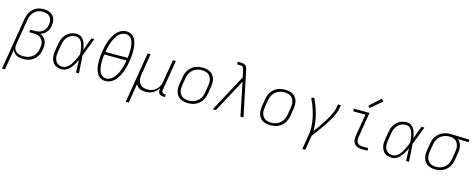

<svg xmlns="http://www.w3.org/2000/svg" viewBox="-38 -1619 6681 2697"><g transform="rotate(15 3303.0 -270.5)"><path d="M3 215 128 -541Q133 -567 141.5 -593.5Q150 -620 165 -644Q180 -668 201 -688Q222 -708 247.5 -720.5Q273 -733 300 -738Q327 -743 353 -743Q380 -743 406 -738.5Q432 -734 454 -722Q476 -710 492.5 -691Q509 -672 517.5 -648Q526 -624 526.5 -597.5Q527 -571 523 -544Q519 -520 509.5 -496Q500 -472 483 -452Q466 -432 443.5 -418Q421 -404 397 -396Q425 -385 447 -364.5Q469 -344 480.5 -316.5Q492 -289 493 -257Q494 -225 489 -193Q484 -166 475 -139.5Q466 -113 450 -88.5Q434 -64 411.5 -44.5Q389 -25 363 -13Q337 -1 309.5 3.5Q282 8 255 8Q229 8 203.5 3.5Q178 -1 156.5 -12.5Q135 -24 119 -42.5Q103 -61 96 -85L46 215ZM248 -30Q271 -30 294 -34Q317 -38 339.5 -48Q362 -58 381 -74.5Q400 -91 414 -111Q428 -131 435.5 -154Q443 -177 447 -200Q451 -223 451 -246Q451 -269 444.5 -290.5Q438 -312 424.5 -329Q411 -346 392.5 -357Q374 -368 351.5 -372.5Q329 -377 306 -377H241L248 -416H313Q331 -416 350.5 -418.5Q370 -421 388.5 -428.5Q407 -436 423.5 -448.5Q440 -461 452 -477Q464 -493 470.5 -511.5Q477 -530 481 -549Q486 -580 481.5 -610.5Q477 -641 459 -663Q441 -685 412.5 -695Q384 -705 353 -705Q331 -705 308.5 -700.5Q286 -696 265.5 -685Q245 -674 228 -657Q211 -640 199 -619.5Q187 -599 180.5 -577.5Q174 -556 170 -534L109 -167Q106 -147 107.5 -127.5Q109 -108 117.5 -91Q126 -74 140 -62Q154 -50 171.5 -43Q189 -36 208.5 -33Q228 -30 248 -30Z M817 8Q788 8 760.5 1Q733 -6 712 -22Q691 -38 678 -62Q665 -86 659 -113Q653 -140 654 -168.5Q655 -197 660 -226L677 -326Q681 -351 689 -377Q697 -403 711 -426.5Q725 -450 744.5 -470Q764 -490 788.5 -503.5Q813 -517 839.5 -522.5Q866 -528 891 -528Q915 -528 936.5 -520Q958 -512 973.5 -497Q989 -482 1000 -462.5Q1011 -443 1018 -422Q1025 -401 1030 -379Q1035 -357 1038 -335Q1055 -381 1072 -427.5Q1089 -474 1106 -520H1149Q1123 -454 1098.5 -388Q1074 -322 1048 -257Q1053 -193 1056.5 -128.5Q1060 -64 1065 0H1022Q1020 -46 1018.5 -91.5Q1017 -137 1015 -182Q1005 -161 993.5 -139.5Q982 -118 969 -97.5Q956 -77 940 -58Q924 -39 904.5 -24Q885 -9 862 -0.5Q839 8 817 8ZM817 -30Q842 -30 866.5 -43Q891 -56 909.5 -76Q928 -96 942 -119Q956 -142 968.5 -166Q981 -190 991.5 -214Q1002 -238 1011 -263Q1010 -287 1007 -311Q1004 -335 999.5 -358Q995 -381 988 -403.5Q981 -426 969 -445.5Q957 -465 936.5 -477.5Q916 -490 891 -490Q870 -490 848.5 -485Q827 -480 807.5 -468Q788 -456 772 -439Q756 -422 745.5 -402.5Q735 -383 728.5 -362Q722 -341 719 -319L702 -219Q698 -197 697 -174.5Q696 -152 699.5 -130.5Q703 -109 712 -90Q721 -71 736.5 -57Q752 -43 773 -36.5Q794 -30 817 -30Z M1450 8Q1418 8 1390.5 -3.5Q1363 -15 1344 -37.5Q1325 -60 1314.5 -87.5Q1304 -115 1298 -144.5Q1292 -174 1290.5 -204.5Q1289 -235 1290 -266Q1291 -297 1294.5 -328.5Q1298 -360 1304 -391Q1308 -420 1314 -448Q1320 -476 1328.5 -503.5Q1337 -531 1348 -558.5Q1359 -586 1373.5 -612Q1388 -638 1407 -662.5Q1426 -687 1450 -705.5Q1474 -724 1502.5 -733.5Q1531 -743 1559 -743Q1591 -743 1619 -731.5Q1647 -720 1665.5 -697.5Q1684 -675 1694.5 -647.5Q1705 -620 1711 -590.5Q1717 -561 1718.5 -530.5Q1720 -500 1719 -469Q1718 -438 1714.5 -406.5Q1711 -375 1705 -344Q1701 -315 1695 -287Q1689 -259 1680.5 -231.5Q1672 -204 1661 -176.5Q1650 -149 1635.5 -123Q1621 -97 1602 -72.5Q1583 -48 1559 -29.5Q1535 -11 1506.5 -1.5Q1478 8 1450 8ZM1346 -387H1669Q1673 -411 1675 -435.5Q1677 -460 1677.5 -484.5Q1678 -509 1676.5 -533Q1675 -557 1671 -580Q1667 -603 1659.5 -625Q1652 -647 1638.5 -665.5Q1625 -684 1604 -694.5Q1583 -705 1558 -705Q1534 -705 1509 -694.5Q1484 -684 1464.5 -666Q1445 -648 1430 -626Q1415 -604 1403.5 -580.5Q1392 -557 1383 -533Q1374 -509 1367 -484.5Q1360 -460 1355 -435.5Q1350 -411 1346 -387ZM1451 -30Q1476 -30 1500.5 -40.5Q1525 -51 1544.5 -69Q1564 -87 1579 -109Q1594 -131 1606 -154.5Q1618 -178 1626.5 -202Q1635 -226 1642 -250.5Q1649 -275 1654 -299.5Q1659 -324 1663 -348H1340Q1337 -324 1334.5 -299.5Q1332 -275 1331.5 -250.5Q1331 -226 1332.5 -202Q1334 -178 1338 -155Q1342 -132 1349.5 -110Q1357 -88 1370.5 -69.5Q1384 -51 1405 -40.5Q1426 -30 1451 -30Z M1803 215 1925 -520H1968L1918 -219Q1914 -196 1913.5 -172Q1913 -148 1918 -126Q1923 -104 1934.5 -85Q1946 -66 1964 -53.5Q1982 -41 2004.5 -35.5Q2027 -30 2051 -30Q2072 -30 2094.5 -34.5Q2117 -39 2138 -49Q2159 -59 2177 -75.5Q2195 -92 2207.5 -111.5Q2220 -131 2227.5 -153Q2235 -175 2238 -197L2292 -520H2335L2262 -81Q2260 -71 2261.5 -61Q2263 -51 2269 -44Q2275 -37 2284.5 -33.5Q2294 -30 2304 -30H2319V8H2298Q2279 8 2262 3Q2245 -2 2233.5 -14.5Q2222 -27 2219 -45Q2216 -63 2219 -81L2222 -98Q2207 -73 2186 -52Q2165 -31 2139.5 -17Q2114 -3 2086.5 2.5Q2059 8 2032 8Q2010 8 1989 4.5Q1968 1 1949.5 -8Q1931 -17 1916.5 -31.5Q1902 -46 1892 -63L1846 215Z M2650 8Q2650 8 2650 8Q2650 8 2650 8H2649Q2619 8 2590 2Q2561 -4 2536.5 -18.5Q2512 -33 2495.5 -56Q2479 -79 2471 -107Q2463 -135 2463 -165Q2463 -195 2468 -226L2485 -326Q2489 -353 2498.5 -380Q2508 -407 2524.5 -431.5Q2541 -456 2564 -475.5Q2587 -495 2613.5 -507Q2640 -519 2668 -523.5Q2696 -528 2724 -528Q2724 -528 2724 -528Q2724 -528 2724 -528Q2754 -528 2783.5 -522Q2813 -516 2837 -501.5Q2861 -487 2878 -464Q2895 -441 2903 -413Q2911 -385 2910.5 -355Q2910 -325 2905 -294L2889 -194Q2884 -167 2874.5 -140Q2865 -113 2848.5 -88.5Q2832 -64 2809 -44.5Q2786 -25 2759.5 -13Q2733 -1 2705 3.5Q2677 8 2650 8ZM2650 -30Q2673 -30 2696.5 -34.5Q2720 -39 2741.5 -49Q2763 -59 2782 -75.5Q2801 -92 2814.5 -112.5Q2828 -133 2835.5 -155.5Q2843 -178 2847 -201L2863 -301Q2867 -325 2867.5 -349Q2868 -373 2862.5 -395.5Q2857 -418 2844 -436.5Q2831 -455 2812.5 -467.5Q2794 -480 2770.5 -485Q2747 -490 2723 -490Q2700 -490 2677 -485.5Q2654 -481 2632 -471Q2610 -461 2591 -444.5Q2572 -428 2559 -407.5Q2546 -387 2538 -364.5Q2530 -342 2527 -319L2510 -219Q2506 -195 2505.5 -171Q2505 -147 2511 -124.5Q2517 -102 2529.5 -83.5Q2542 -65 2561 -52.5Q2580 -40 2603 -35Q2626 -30 2650 -30Z M3011 0 3301 -540 3281 -637Q3279 -649 3275.5 -660.5Q3272 -672 3265 -681Q3258 -690 3246 -693.5Q3234 -697 3221 -697H3178V-735H3221Q3242 -735 3261 -731Q3280 -727 3293.5 -714Q3307 -701 3313 -682.5Q3319 -664 3323 -645L3458 0H3413L3315 -481L3056 0Z M3850 8Q3850 8 3850 8Q3850 8 3850 8H3849Q3819 8 3790 2Q3761 -4 3736.5 -18.5Q3712 -33 3695.5 -56Q3679 -79 3671 -107Q3663 -135 3663 -165Q3663 -195 3668 -226L3685 -326Q3689 -353 3698.5 -380Q3708 -407 3724.5 -431.5Q3741 -456 3764 -475.5Q3787 -495 3813.5 -507Q3840 -519 3868 -523.5Q3896 -528 3924 -528Q3924 -528 3924 -528Q3924 -528 3924 -528Q3954 -528 3983.5 -522Q4013 -516 4037 -501.5Q4061 -487 4078 -464Q4095 -441 4103 -413Q4111 -385 4110.5 -355Q4110 -325 4105 -294L4089 -194Q4084 -167 4074.5 -140Q4065 -113 4048.5 -88.5Q4032 -64 4009 -44.5Q3986 -25 3959.5 -13Q3933 -1 3905 3.5Q3877 8 3850 8ZM3850 -30Q3873 -30 3896.5 -34.5Q3920 -39 3941.5 -49Q3963 -59 3982 -75.5Q4001 -92 4014.5 -112.5Q4028 -133 4035.5 -155.5Q4043 -178 4047 -201L4063 -301Q4067 -325 4067.5 -349Q4068 -373 4062.5 -395.5Q4057 -418 4044 -436.5Q4031 -455 4012.5 -467.5Q3994 -480 3970.5 -485Q3947 -490 3923 -490Q3900 -490 3877 -485.5Q3854 -481 3832 -471Q3810 -461 3791 -444.5Q3772 -428 3759 -407.5Q3746 -387 3738 -364.5Q3730 -342 3727 -319L3710 -219Q3706 -195 3705.5 -171Q3705 -147 3711 -124.5Q3717 -102 3729.5 -83.5Q3742 -65 3761 -52.5Q3780 -40 3803 -35Q3826 -30 3850 -30Z M4370 215 4407 -6Q4414 -52 4413.5 -96.5Q4413 -141 4407.5 -184.5Q4402 -228 4392 -270Q4382 -312 4369.5 -353Q4357 -394 4341 -433.5Q4325 -473 4306 -510L4343 -528Q4370 -477 4390.5 -422Q4411 -367 4426 -309.5Q4441 -252 4449 -192Q4457 -132 4456 -70Q4480 -101 4502.5 -133Q4525 -165 4547 -197Q4569 -229 4589.5 -261.5Q4610 -294 4628 -328Q4646 -362 4661.5 -397Q4677 -432 4683 -468L4692 -520H4735L4726 -468Q4721 -436 4708 -404.5Q4695 -373 4679.5 -342.5Q4664 -312 4646.5 -283Q4629 -254 4610.5 -225Q4592 -196 4572 -167.5Q4552 -139 4532 -111Q4512 -83 4491 -55Q4470 -27 4449 0L4413 215Z M5180 0Q5159 0 5138.5 -3.5Q5118 -7 5100.5 -16.5Q5083 -26 5070.5 -41Q5058 -56 5051.5 -75Q5045 -94 5045 -115.5Q5045 -137 5048 -158L5102 -482H4925V-520H5151L5090 -152Q5087 -129 5089 -107Q5091 -85 5103.5 -68.5Q5116 -52 5137 -45Q5158 -38 5180 -38H5261V0ZM5135 -587 5109 -613 5266 -756 5297 -724Z M5617 8Q5588 8 5560.5 1Q5533 -6 5512 -22Q5491 -38 5478 -62Q5465 -86 5459 -113Q5453 -140 5454 -168.5Q5455 -197 5460 -226L5477 -326Q5481 -351 5489 -377Q5497 -403 5511 -426.5Q5525 -450 5544.5 -470Q5564 -490 5588.5 -503.5Q5613 -517 5639.5 -522.5Q5666 -528 5691 -528Q5715 -528 5736.5 -520Q5758 -512 5773.5 -497Q5789 -482 5800 -462.5Q5811 -443 5818 -422Q5825 -401 5830 -379Q5835 -357 5838 -335Q5855 -381 5872 -427.5Q5889 -474 5906 -520H5949Q5923 -454 5898.5 -388Q5874 -322 5848 -257Q5853 -193 5856.5 -128.5Q5860 -64 5865 0H5822Q5820 -46 5818.5 -91.5Q5817 -137 5815 -182Q5805 -161 5793.5 -139.5Q5782 -118 5769 -97.5Q5756 -77 5740 -58Q5724 -39 5704.5 -24Q5685 -9 5662 -0.5Q5639 8 5617 8ZM5617 -30Q5642 -30 5666.5 -43Q5691 -56 5709.5 -76Q5728 -96 5742 -119Q5756 -142 5768.5 -166Q5781 -190 5791.5 -214Q5802 -238 5811 -263Q5810 -287 5807 -311Q5804 -335 5799.5 -358Q5795 -381 5788 -403.5Q5781 -426 5769 -445.5Q5757 -465 5736.5 -477.5Q5716 -490 5691 -490Q5670 -490 5648.5 -485Q5627 -480 5607.5 -468Q5588 -456 5572 -439Q5556 -422 5545.5 -402.5Q5535 -383 5528.5 -362Q5522 -341 5519 -319L5502 -219Q5498 -197 5497 -174.5Q5496 -152 5499.5 -130.5Q5503 -109 5512 -90Q5521 -71 5536.5 -57Q5552 -43 5573 -36.5Q5594 -30 5617 -30Z M6249 8Q6219 8 6189.5 2Q6160 -4 6136 -18.5Q6112 -33 6095.5 -56Q6079 -79 6071 -107Q6063 -135 6063 -165Q6063 -195 6068 -226L6085 -326Q6089 -352 6098 -378.5Q6107 -405 6123 -428.5Q6139 -452 6161.5 -471.5Q6184 -491 6209.5 -503Q6235 -515 6262 -521.5Q6289 -528 6316 -528Q6320 -528 6323.5 -528Q6327 -528 6331 -528L6606 -520L6600 -482L6445 -486Q6465 -471 6478 -449Q6491 -427 6497 -401.5Q6503 -376 6502.5 -349Q6502 -322 6497 -294L6481 -194Q6476 -167 6467 -140.5Q6458 -114 6442.5 -90Q6427 -66 6405 -46.5Q6383 -27 6357 -14.5Q6331 -2 6303.5 3Q6276 8 6249 8ZM6249 -30Q6272 -30 6294.5 -34.5Q6317 -39 6338.5 -49.5Q6360 -60 6378 -77Q6396 -94 6408.5 -114Q6421 -134 6428 -156Q6435 -178 6439 -201L6455 -301Q6459 -323 6460 -345.5Q6461 -368 6456.5 -389Q6452 -410 6442.5 -428.5Q6433 -447 6417 -460.5Q6401 -474 6380.5 -481Q6360 -488 6338 -489L6325 -490Q6322 -490 6319 -490Q6316 -490 6313 -490Q6291 -490 6269 -484Q6247 -478 6226 -467.5Q6205 -457 6187.5 -440.5Q6170 -424 6157.5 -404.5Q6145 -385 6137.5 -363Q6130 -341 6127 -319L6110 -219Q6106 -195 6105.5 -171Q6105 -147 6111 -125Q6117 -103 6129.5 -84Q6142 -65 6160.5 -52.5Q6179 -40 6202 -35Q6225 -30 6249 -30Z"/></g></svg>

Font: Iosevka SS04 XLt Ex Obl
Style: Regular
Weight: 200
Width: 7
Italic angle: -9°
Monospace: yes
Designer: Belleve Invis
Foundry: Belleve Invis
Version: Version 19.0.0; ttfautohint (v1.8.4)